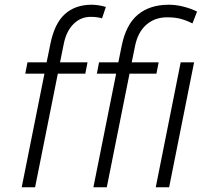

<svg xmlns="http://www.w3.org/2000/svg" viewBox="-20 -792 857 812"><path d="M71.8 0 168 -480.5H86.9L96.2 -528.3H177.2L192.9 -605.5Q210 -691.9 253.9 -731.9Q297.9 -772 367.7 -772Q381.8 -772 397.5 -769.5Q413.1 -767.1 427.7 -762.7L411.6 -714.4Q401.4 -717.3 390.4 -719Q379.4 -720.7 363.3 -720.7Q321.3 -720.7 290.8 -690.4Q260.3 -660.2 249.5 -605.5L233.9 -528.3H350.1L340.8 -480.5H224.6L128.4 0ZM375 0 471.2 -480.5H389.6L398.9 -528.3H480.5L494.1 -595.7Q512.2 -687.5 562.7 -729.7Q613.3 -772 693.8 -772Q722.7 -772 753.2 -764.6Q783.7 -757.3 813.5 -743.2L793.9 -692.9Q769 -705.6 744.6 -712.2Q720.2 -718.8 687 -718.8Q634.3 -718.8 598.4 -687Q562.5 -655.3 550.8 -595.7L537.1 -528.3H650.9L641.6 -480.5H527.8L431.6 0ZM695.3 0H638.7L744.1 -528.3H800.8Z"/></svg>

Font: Franko
Style: Light Italic
Weight: 300
Designer: Google
Version: Version 1.200310; 2013